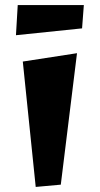

<svg xmlns="http://www.w3.org/2000/svg" viewBox="-20 -723 394 758"><path d="M121 15 70 -480 284 -513 220 6ZM43 -584 50 -703H311L304 -611Z"/></svg>

Font: Joti One
Style: Regular
Weight: 400
Designer: Eduardo Rodriguez Tunni
Foundry: Eduardo Rodriguez Tunni
Version: Version 1.002; ttfautohint (v1.8.4.7-5d5b);gftools[0.9.24]